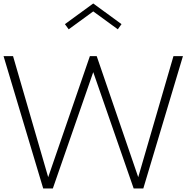

<svg xmlns="http://www.w3.org/2000/svg" viewBox="-26 -1068 1057 1088"><path d="M218.8 0 -5.9 -750H47.9L247.1 -64L483.4 -750H522L757.3 -64L957 -750H1010.7L786.1 0H731.4L502.4 -659.2L273.4 0ZM341.8 -931.2 502.4 -1048.3 662.6 -931.2 641.6 -901.9 502.4 -1003.4 363.3 -901.9Z"/></svg>

Font: Spartan MB Light
Style: Regular
Weight: 300
Designer: Matt Bailey, Mirko Velimirovic
Foundry: Matt Bailey
Version: Version 1.005